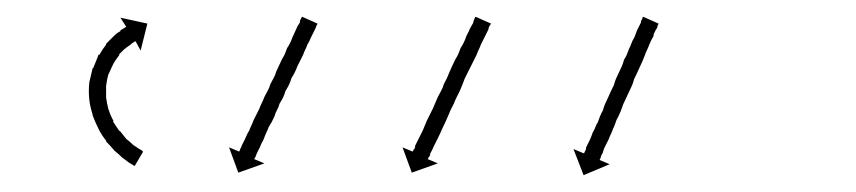

<svg xmlns="http://www.w3.org/2000/svg" viewBox="-20 -564 1017 228"><path d="M138 -368Q138 -368 138 -368Q138 -368 138 -368Q138 -368 138 -368Q138 -368 138 -368Q136 -369 133 -371Q133 -371 133 -371Q133 -371 133 -371Q133 -371 133 -371Q133 -371 133 -371Q129 -374 125 -377Q125 -377 125 -377Q125 -377 125 -377Q125 -377 125 -377Q125 -377 125 -377Q121 -381 116 -385Q116 -385 116 -385Q116 -385 116 -385Q116 -385 116 -385Q116 -385 116 -385Q111 -391 106 -396Q106 -396 106 -396.5Q106 -397 106 -397Q106 -397 106 -397Q106 -397 106 -397Q101 -403 97 -411Q97 -411 97 -411Q97 -411 97 -411Q97 -411 97 -411Q97 -411 97 -411Q93 -419 90 -427Q90 -427 90 -427.5Q90 -428 90 -428Q90 -428 90 -428Q90 -428 90 -428Q87 -437 86 -446Q86 -446 86 -446Q86 -446 86 -446Q86 -446 86 -446Q86 -446 86 -446Q85 -456 86 -465Q86 -465 86 -465Q86 -465 86 -465Q86 -465 86 -465.5Q86 -466 86 -466Q88 -475 90 -483Q90 -483 90 -483Q90 -483 90 -483Q91 -483 91 -483.5Q91 -484 91 -484Q94 -491 97 -499Q97 -499 97 -499Q97 -499 97 -499Q98 -499 98 -499Q98 -499 98 -499Q102 -506 106 -511Q106 -511 106 -511.5Q106 -512 106 -512Q106 -512 106 -512Q106 -512 106 -512Q111 -517 115 -521Q115 -521 115 -521Q115 -521 115 -521Q115 -521 115 -521Q115 -521 115 -521Q119 -525 123 -527Q123 -527 123 -527Q123 -527 123 -527Q123 -527 123 -527.5Q123 -528 123 -528Q126 -530 128 -531Q128 -531 128 -531Q128 -531 128 -531Q128 -531 128 -531Q128 -531 128 -531Q129 -532 130 -532L123 -543L155 -536L147 -504L141 -515Q140 -515 139 -514Q139 -514 139 -514Q139 -514 139 -514Q139 -514 139 -514Q139 -514 139 -514Q137 -513 135 -511Q135 -511 135 -511Q135 -511 135 -511Q135 -511 135 -511Q135 -511 135 -511Q132 -509 128 -506Q128 -506 128.5 -506Q129 -506 129 -506Q129 -506 129 -506.5Q129 -507 129 -507Q125 -503 121 -499Q121 -499 121.5 -499Q122 -499 122 -499Q122 -499 122 -499Q122 -499 122 -499Q118 -494 115 -489Q115 -489 115 -489Q115 -489 115 -489Q115 -489 115 -489Q115 -489 115 -489Q112 -483 109 -476Q109 -476 109 -476.5Q109 -477 109 -477Q109 -477 109 -477Q109 -477 109 -477Q107 -470 106 -462Q106 -462 106 -462.5Q106 -463 106 -463Q106 -463 106 -463Q106 -463 106 -463Q106 -456 106 -448Q106 -448 106 -448Q106 -448 106 -448Q106 -448 106 -448Q106 -448 106 -448Q107 -441 109 -433Q109 -433 109 -433Q109 -433 109 -434Q109 -434 109 -434Q109 -434 109 -434Q111 -427 115 -420Q115 -420 115 -420Q115 -420 115 -420Q115 -420 114.5 -420Q114 -420 114 -420Q118 -414 122 -408Q122 -408 122 -408.5Q122 -409 122 -409Q122 -409 122 -409Q122 -409 122 -409Q126 -404 130 -399Q130 -399 130 -399Q130 -399 130 -399Q130 -399 130 -399Q130 -399 130 -399Q134 -396 138 -392Q138 -392 138 -392Q138 -392 138 -392Q138 -392 138 -392Q138 -392 138 -392Q141 -390 144 -388Q144 -388 144 -388Q144 -388 144 -388Q144 -388 144 -388Q144 -388 144 -388Q147 -386 149 -385Q149 -385 149 -385Q149 -385 149 -385Q149 -385 149 -385Q149 -385 149 -385Q149 -384 150 -384L140 -367Q139 -367 138 -368ZM356 -534Q355 -531 354 -529Q353 -527 352 -525Q351 -523 350 -521Q347 -514 345 -511Q344 -508 342.5 -505Q341 -502 340 -499Q338 -495 336.5 -492Q335 -489 333 -485Q332 -482 330 -478Q328 -474 326 -471Q325 -467 323 -463Q321 -459 319 -456Q318 -452 316 -448Q314 -444 312 -441Q311 -437 309 -433.5Q307 -430 306 -426Q303 -419 299 -413Q298 -410 296.5 -407Q295 -404 294 -401Q293 -398 291.5 -395.5Q290 -393 289 -390Q288 -388 287 -386Q286 -384 285 -382Q284 -379 283 -377Q282 -376 282 -375L294 -370L263 -359L252 -389L264 -384Q264 -384 265 -386Q265 -387 266 -388.5Q267 -390 267 -391Q268 -393 269 -395Q270 -397 271 -399Q272 -401 273 -403.5Q274 -406 276 -409Q277 -412 278.5 -415Q280 -418 281 -421Q283 -425 284.5 -428Q286 -431 288 -435Q289 -438 291 -442Q293 -446 294 -449Q296 -453 298 -456.5Q300 -460 301 -464Q303 -468 305 -471.5Q307 -475 308 -479Q310 -483 311.5 -486.5Q313 -490 315 -494Q317 -497 318.5 -500.5Q320 -504 321 -507Q323 -510 324.5 -513Q326 -516 327 -519Q329 -523 332 -530Q333 -533 336 -537Q336 -539 336.5 -540Q337 -541 338 -543Q339 -545 339 -544L357 -536Q357 -535 356 -534ZM562 -534Q561 -533 560.5 -531.5Q560 -530 560 -529Q559 -527 558 -525Q557 -523 556 -521Q555 -519 553.5 -516Q552 -513 551 -511Q550 -508 548.5 -505Q547 -502 546 -499Q544 -495 542.5 -492Q541 -489 539 -485Q536 -479 532 -471Q529 -463 526 -456Q524 -452 522 -448Q520 -444 519 -441Q515 -434 512 -426Q509 -419 506 -413Q503 -406 500 -400Q497 -394 495 -390Q493 -385 491 -382Q491 -381 490.5 -379.5Q490 -378 489 -377Q489 -378 488 -375L500 -370L469 -359L458 -389L470 -384Q470 -384 471 -386Q472 -387 472.5 -388Q473 -389 473 -391Q474 -393 475 -395Q476 -397 477 -399Q479 -403 482 -409Q485 -416 487 -421Q490 -427 494 -435Q497 -442 500 -449Q502 -453 504 -456.5Q506 -460 507 -464Q511 -471 514 -479Q517 -486 521 -494Q523 -497 524.5 -500.5Q526 -504 527 -507Q529 -510 530.5 -513Q532 -516 533 -519Q534 -522 535.5 -524.5Q537 -527 538 -530Q539 -532 542 -537Q542 -539 544 -543Q544 -544 545 -544L563 -536Q563 -536 562 -534ZM761 -534Q761 -533 760.5 -531.5Q760 -530 759 -529Q758 -527 757 -525Q756 -523 756 -521Q754 -518 751 -511Q750 -508 748.5 -505Q747 -502 746 -499Q743 -491 740 -485Q736 -476 733 -470Q732 -466 730.5 -462.5Q729 -459 727 -455Q725 -451 723.5 -447.5Q722 -444 720 -440Q717 -431 714 -425Q712 -422 711 -418.5Q710 -415 708 -411Q707 -408 705.5 -405Q704 -402 703 -399Q701 -395 698 -389Q697 -387 696.5 -385Q696 -383 695 -381Q694 -380 693 -376Q692 -374 692 -374L704 -369L673 -356L661 -387L673 -382Q674 -382 674 -383Q675 -385 675.5 -386Q676 -387 676 -389Q678 -393 680 -397Q681 -399 682 -401.5Q683 -404 684 -407Q686 -410 687 -413Q688 -416 690 -419Q693 -428 696 -433Q697 -437 698.5 -440.5Q700 -444 702 -448Q705 -455 709 -463Q710 -467 711.5 -470.5Q713 -474 715 -478Q717 -482 718.5 -485.5Q720 -489 721 -493Q723 -496 724.5 -499.5Q726 -503 727 -506Q729 -510 730 -513Q731 -516 733 -519Q734 -521 735 -524Q736 -527 737 -529Q738 -531 739 -533Q740 -535 741 -537Q741 -538 741.5 -539.5Q742 -541 743 -542Q743 -543 743 -543.5Q743 -544 744 -544L762 -536Q762 -535 761 -534Z"/></svg>

Font: FRB American Cursive Just Arrows Light
Style: Italic
Weight: 300
Italic angle: -25°
Version: Version 2.0;Modular Font Editor K font №1